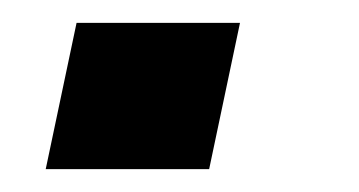

<svg xmlns="http://www.w3.org/2000/svg" viewBox="-20 -148 314 168"><path d="M20 0 47 -128H190L163 0Z"/></svg>

Font: Saira Thin SemiBold
Style: Italic
Weight: 600
Italic angle: -12°
Version: Version 1.101